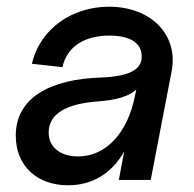

<svg xmlns="http://www.w3.org/2000/svg" viewBox="-20 -536 578 572"><path d="M183 16C255 16 314 -20 350 -85L334 0H429L491 -322C513 -431 431 -516 305 -516C196 -516 100 -452 75 -346L166 -336C180 -399 234 -430 306 -430C367 -430 402 -408 402 -369C404 -329 365 -308 280 -305C131 -300 27 -246 27 -132C27 -41 91 16 183 16ZM213 -70C159 -70 125 -98 125 -141C125 -196 175 -227 273 -234C327 -238 364 -249 386 -269L382 -250C360 -139 295 -70 213 -70Z"/></svg>

Font: Uncut Sans Medium Italic
Style: Regular
Weight: 500
Italic angle: -11°
Designer: Kasper Nordkvist
Foundry: UNCUT.wtf
Version: Version 1.304;Glyphs 3.2 (3246)